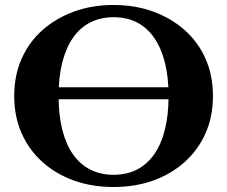

<svg xmlns="http://www.w3.org/2000/svg" viewBox="-20 -740 911 770"><path d="M140 -390H729V-342H140ZM435 10Q349 10 276.5 -16Q204 -42 150 -90.5Q96 -139 66.5 -206Q37 -273 37 -355Q37 -437 66.5 -504Q96 -571 150 -619Q204 -667 276.5 -693.5Q349 -720 435 -720Q522 -720 594.5 -693.5Q667 -667 721 -619Q775 -571 804.5 -504Q834 -437 834 -355Q834 -273 804.5 -206Q775 -139 721 -90.5Q667 -42 594.5 -16Q522 10 435 10ZM435 -39Q488 -39 528.5 -59.5Q569 -80 597.5 -120Q626 -160 641 -219Q656 -278 656 -355Q656 -432 641 -490.5Q626 -549 597.5 -589.5Q569 -630 528.5 -650.5Q488 -671 436 -671Q384 -671 343 -650.5Q302 -630 273.5 -589.5Q245 -549 230 -490.5Q215 -432 215 -355Q215 -278 230 -219Q245 -160 273.5 -120Q302 -80 343 -59.5Q384 -39 435 -39Z"/></svg>

Font: Roboto Serif 120pt Expanded SemiBold
Style: Regular
Weight: 600
Width: 7
Designer: Greg Gazdowicz
Foundry: Commercial Type
Version: Version 1.008